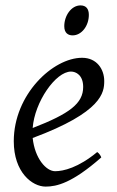

<svg xmlns="http://www.w3.org/2000/svg" viewBox="-20 -671 433 711"><path d="M288 -349C288 -288 238 -250 101 -197C108 -293 186 -406 243 -406C261 -406 288 -393 288 -349ZM284 -457C176 -457 31 -321 31 -148C31 -33 99 20 149 20C190 20 247 7 355 -88C354 -92 348 -103 340 -108C270 -50 215 -37 184 -37C151 -37 109 -84 101 -160C359 -256 366 -329 366 -371C366 -414 339 -457 284 -457ZM278 -651C244 -651 218 -613 218 -574C218 -548 233 -540 249 -540C282 -540 309 -575 309 -616C309 -638 299 -651 278 -651Z"/></svg>

Font: Temporarium
Style: Italic
Weight: 400
Italic angle: -7°
Version: Version 1.1